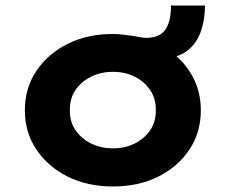

<svg xmlns="http://www.w3.org/2000/svg" viewBox="-20 -665 817 695"><path d="M389 10Q296 10 224.5 -26Q153 -62 111.5 -124Q70 -186 70 -266Q70 -346 111.5 -408Q153 -470 224.5 -506Q296 -542 389 -542Q408 -542 426 -539.5Q444 -537 462 -535Q475 -533 486.5 -530.5Q498 -528 510 -528Q557 -528 578 -557Q599 -586 599 -645H722Q722 -598 709 -557Q696 -516 666.5 -488.5Q637 -461 586 -454L599 -477Q649 -441 678 -386.5Q707 -332 707 -266Q707 -186 666 -124Q625 -62 553.5 -26Q482 10 389 10ZM389 -128Q433 -128 468.5 -146Q504 -164 524.5 -195Q545 -226 544 -266Q545 -306 524.5 -337.5Q504 -369 468.5 -387Q433 -405 389 -405Q345 -405 309 -387Q273 -369 252.5 -338Q232 -307 233 -266Q232 -226 252.5 -195Q273 -164 309 -146Q345 -128 389 -128Z"/></svg>

Font: Lexend Exa
Style: Bold
Weight: 700
Designer: Bonnie Shaver-Troup, Thomas Jockin
Foundry: Lexend
Version: Version 1.007